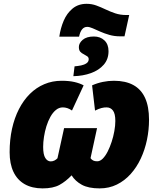

<svg xmlns="http://www.w3.org/2000/svg" viewBox="-20 -992 843 1021"><path d="M295.4 -796.9Q301.8 -842.3 318.8 -882.1Q335.9 -921.9 366.2 -946.8Q396.5 -971.7 440.9 -971.7Q468.3 -971.7 492.7 -962.6Q517.1 -953.6 541.5 -941.9Q565.9 -930.2 592.8 -921.1Q619.6 -912.1 651.9 -912.1H667L642.1 -798.8H618.7Q588.4 -798.8 561.8 -806.4Q535.2 -814 512.7 -824Q490.2 -834 472.9 -841.6Q455.6 -849.1 443.8 -849.1Q427.2 -849.1 416.5 -835.9Q405.8 -822.8 400.4 -796.9ZM370.1 -586.9 376.5 -639.2Q393.6 -640.6 410.9 -644Q428.2 -647.5 439.9 -655.5Q451.7 -663.6 451.7 -677.2Q451.7 -687.5 443.4 -692.9Q435.1 -698.2 426.3 -703.1Q413.6 -709 406.5 -717.3Q399.4 -725.6 399.4 -742.2Q399.4 -762.7 419.9 -780.3Q440.4 -797.9 479.5 -797.9Q513.2 -797.9 535.2 -777.3Q557.1 -756.8 557.1 -719.7Q557.1 -677.2 531.7 -647.9Q506.3 -618.7 463.9 -603.3Q421.4 -587.9 370.1 -586.9ZM206.5 9.8Q150.4 9.8 111.1 -12.7Q71.8 -35.2 51.5 -78.1Q31.2 -121.1 31.2 -182.6Q31.2 -249 43.9 -306.9Q56.6 -364.7 80.8 -411.9Q105 -459 138.9 -492.7Q172.9 -526.4 215.6 -544.4Q258.3 -562.5 307.6 -562.5Q347.2 -562.5 375.7 -555.9Q404.3 -549.3 424.8 -538.1L362.8 -404.3Q350.1 -413.1 338.1 -417Q326.2 -420.9 314 -420.9Q293.9 -420.9 277.3 -407.2Q260.7 -393.6 248 -370.8Q235.4 -348.1 226.8 -320.6Q218.3 -293 213.9 -264.4Q209.5 -235.8 209.5 -210.9Q209.5 -169.9 220.9 -151.9Q232.4 -133.8 249.5 -133.8Q260.3 -133.8 269.5 -138.4Q278.8 -143.1 285.6 -150.4L320.8 -310.5H496.1L461.4 -150.9Q467.3 -142.6 475.6 -138.4Q483.9 -134.3 497.1 -134.3Q512.2 -134.3 526.4 -148.4Q540.5 -162.6 552.5 -186Q564.5 -209.5 573.7 -237.8Q583 -266.1 588.1 -295.2Q593.3 -324.2 593.3 -348.6Q593.3 -387.7 580.6 -404.3Q567.9 -420.9 547.4 -420.9Q534.7 -421.4 519.5 -417.5Q504.4 -413.6 485.4 -403.8L469.7 -538.1Q497.1 -550.3 526.6 -556.4Q556.2 -562.5 585.9 -562.5Q647.5 -562.5 689 -539.8Q730.5 -517.1 751.5 -471.2Q772.5 -425.3 772.5 -355Q772.5 -301.3 761.5 -248.5Q750.5 -195.8 728.8 -149.2Q707 -102.5 675 -66.9Q643.1 -31.2 601.6 -10.7Q560.1 9.8 509.8 9.8Q450.2 9.8 415 -9.5Q379.9 -28.8 360.8 -59.6Q330.1 -27.3 296.4 -8.8Q262.7 9.8 206.5 9.8Z"/></svg>

Font: Open Sans SemiCondensed ExtraBold
Style: Italic
Weight: 800
Width: 4
Italic angle: -12°
Designer: Monotype Design Team
Foundry: Monotype Imaging Inc.
Version: Version 3.003